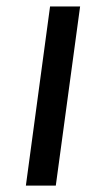

<svg xmlns="http://www.w3.org/2000/svg" viewBox="-20 -578 325 598"><path d="M153.8 0H60.6L135.9 -557.8H229.5Z"/></svg>

Font: Merriweather Sans Variable Regular
Style: Italic
Weight: 300
Italic angle: -8°
Designer: Eben Sorkin
Foundry: Eben Sorkin
Version: Version 2.001